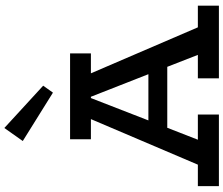

<svg xmlns="http://www.w3.org/2000/svg" viewBox="-92 -937 1029 885"><g transform="rotate(-90 422.5 -494.5)"><path d="M7 0V-97H106L316 -590H223V-686H619V-590H527L739 -97H839V0H504V-97H612L557 -238H276L221 -97H337V0ZM419 -590H413L310 -325H523ZM438 -765 215 -904 275 -989 470 -810Z"/></g></svg>

Font: BioRhyme ExtraBold SemiBold
Style: Regular
Weight: 600
Version: Version 1.600;gftools[0.9.33]